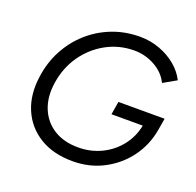

<svg xmlns="http://www.w3.org/2000/svg" viewBox="-127 -846 1013 992"><g transform="rotate(20 380.0 -350.0)"><path d="M370 12Q264 12 189.5 -33.5Q115 -79 81 -159Q47 -239 62 -342Q73 -422 109 -489.5Q145 -557 201 -607Q257 -657 328 -684.5Q399 -712 480 -712Q537 -712 588.5 -693Q640 -674 679 -641.5Q718 -609 739 -567L667 -526Q644 -575 591 -605Q538 -635 477 -635Q394 -635 323.5 -596.5Q253 -558 206 -491Q159 -424 146 -337Q134 -257 159 -195.5Q184 -134 239 -99.5Q294 -65 373 -65Q442 -65 500.5 -93.5Q559 -122 598 -172Q637 -222 649 -285H477L489 -357H743L732 -292Q717 -205 666.5 -136.5Q616 -68 539.5 -28Q463 12 370 12Z"/></g></svg>

Font: Figtree
Style: Italic
Weight: 400
Italic angle: -9.5°
Foundry: Erik Kennedy
Version: Version 2.001; ttfautohint (v1.8.4.7-5d5b);gftools[0.9.27]